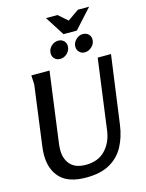

<svg xmlns="http://www.w3.org/2000/svg" viewBox="-153 -1155 953 1255"><g transform="rotate(-15 324.0 -527.5)"><path d="M219 -728 154 -243Q153 -233 152.5 -224.5Q152 -216 152 -208Q152 -147 186 -109Q220 -71 290 -71Q374 -71 422.5 -122.5Q471 -174 481 -252L545 -728H635L572 -267Q561 -186 527.5 -123.5Q494 -61 431.5 -25.5Q369 10 271 10Q152 10 96.5 -47.5Q41 -105 41 -203Q41 -217 42 -231Q43 -245 45 -260L99 -666L96 -728ZM425 -1011 501 -1064H577L459 -934H369L285 -1065H363ZM376 -852Q376 -824 355 -803.5Q334 -783 307 -783Q284 -783 269.5 -797.5Q255 -812 255 -834Q255 -862 276 -882Q297 -902 324 -902Q346 -902 361 -888Q376 -874 376 -852ZM543 -852Q543 -824 521.5 -803.5Q500 -783 473 -783Q451 -783 436.5 -798Q422 -813 422 -834Q422 -861 443 -881.5Q464 -902 490 -902Q513 -902 528 -888Q543 -874 543 -852Z"/></g></svg>

Font: Rosario SemiBold
Style: Italic
Weight: 600
Italic angle: -8.05°
Designer: Hector Gatti
Foundry: Omnibus Type
Version: Version 1.101; ttfautohint (v1.8.1.43-b0c9)